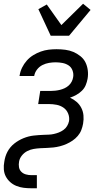

<svg xmlns="http://www.w3.org/2000/svg" viewBox="-27 -791 547 1026"><path d="M140 215Q119 215 99 212.5Q79 210 60.5 202.5Q42 195 27.5 182Q13 169 4 152Q-5 135 -6.5 114Q-8 93 -4 73Q-2 59 2 46Q6 33 12.5 20.5Q19 8 28.5 -3.5Q38 -15 49.5 -24Q61 -33 73 -40Q85 -47 98.5 -52.5Q112 -58 125.5 -61.5Q139 -65 152.5 -66.5Q166 -68 179.5 -69Q193 -70 206.5 -70.5Q220 -71 233.5 -71.5Q247 -72 260.5 -75Q274 -78 287 -83Q300 -88 312 -96.5Q324 -105 331.5 -117.5Q339 -130 342 -144Q345 -165 337 -184.5Q329 -204 312.5 -215.5Q296 -227 275.5 -231Q255 -235 233 -235H177L188 -305H244Q256 -305 269 -306.5Q282 -308 294 -311Q306 -314 318 -319.5Q330 -325 340 -334Q350 -343 356 -354.5Q362 -366 364 -379Q367 -397 360.5 -414.5Q354 -432 339.5 -441.5Q325 -451 307 -454.5Q289 -458 270 -458Q253 -458 235 -455Q217 -452 200 -443.5Q183 -435 171 -419.5Q159 -404 156 -386L155 -385H77L78 -388Q81 -409 91 -429.5Q101 -450 116 -467Q131 -484 150.5 -496Q170 -508 191 -515.5Q212 -523 233 -525.5Q254 -528 275 -528Q299 -528 322 -525Q345 -522 365 -513.5Q385 -505 402.5 -491Q420 -477 429.5 -458Q439 -439 442 -416Q445 -393 441 -370Q438 -353 431 -336Q424 -319 410.5 -306Q397 -293 381 -284Q365 -275 347 -269Q367 -260 382.5 -246.5Q398 -233 407.5 -214.5Q417 -196 419 -174.5Q421 -153 417 -130Q414 -113 407.5 -96Q401 -79 388.5 -64.5Q376 -50 360.5 -39.5Q345 -29 328 -21.5Q311 -14 293.5 -9.5Q276 -5 258.5 -3Q241 -1 223.5 -0.5Q206 0 188 1Q170 2 152.5 5Q135 8 118.5 16.5Q102 25 90 40Q78 55 75 72Q72 88 74.5 102.5Q77 117 87 127Q97 137 111.5 141Q126 145 141 145H170V215ZM244 -600 178 -742 223 -767 301 -657 417 -771 457 -738 342 -600Z"/></svg>

Font: Iosevka Term Oblique
Style: Regular
Weight: 400
Italic angle: -9°
Monospace: yes
Designer: Belleve Invis
Foundry: Belleve Invis
Version: Version 31.4.0